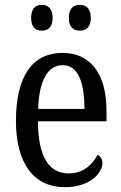

<svg xmlns="http://www.w3.org/2000/svg" viewBox="-20 -765 502 795"><path d="M311 -638C335 -638 356 -651 356 -691C356 -731 335 -745 311 -745C285 -745 265 -731 265 -691C265 -651 285 -638 311 -638ZM153 -638C177 -638 198 -651 198 -691C198 -731 177 -745 153 -745C128 -745 109 -731 109 -691C109 -651 128 -638 153 -638ZM248 10C355 10 404 -50 404 -90C404 -108 394 -119 384 -124C363 -83 324 -47 265 -47C183 -47 138 -114 137 -263H421V-305C421 -463 352 -546 239 -546C116 -546 46 -452 46 -264C46 -90 119 10 248 10ZM330 -314H138C142 -430 176 -495 240 -495C305 -495 329 -422 330 -314Z"/></svg>

Font: Noto Serif Ethiopic Cn
Style: Regular
Weight: 400
Width: 3
Designer: Monotype Design Team
Foundry: Monotype Imaging Inc.
Version: Version 2.102